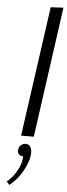

<svg xmlns="http://www.w3.org/2000/svg" viewBox="-67 -783 385 1101"><g transform="rotate(5 126.0 -232.0)"><path d="M147 0H74L179 -748L252 -752ZM79 54Q91 45 105 45Q119 45 128 54L132 60Q140 74 140 93Q140 137 108 195.5Q76 254 31 288L15 269Q52 239 74.5 195.5Q97 152 96 117Q80 117 71 108Q64 100 64 87Q64 66 79 54Z"/></g></svg>

Font: Arsenal
Style: Italic
Weight: 400
Italic angle: -9.10001°
Designer: Andrij Shevchenko
Foundry: Stairsfor
Version: Version 2.001;PS 002.001;hotconv 1.0.88;makeotf.lib2.5.64775